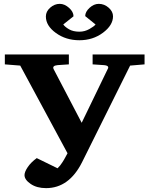

<svg xmlns="http://www.w3.org/2000/svg" viewBox="-20 -951 768 987"><path d="M723.1 -620.1 648.9 -613.8 401.9 -117.2Q335 16.1 216.8 16.1Q168.9 16.1 137.5 -5.6Q106 -27.3 106 -50.8Q106 -67.4 122.6 -92Q139.2 -116.7 168.9 -138.2L275.9 -85.9Q283.2 -93.3 289.1 -100.3Q294.9 -107.4 301 -117.2Q307.1 -127 309.6 -131.1Q312 -135.3 319.1 -148.4Q326.2 -161.6 327.1 -163.1L84 -613.8L4.9 -620.1V-670.9H334V-620.1L275.9 -616.2Q246.6 -613.3 255.9 -595.2L399.9 -319.8L533.2 -595.2Q538.6 -603.5 534.7 -609.1Q530.8 -614.7 514.2 -616.2Q482.9 -618.2 456.1 -620.1V-670.9H723.1ZM561 -867.2Q561 -821.3 509.3 -782.7Q457.5 -744.1 388.2 -744.1Q318.8 -744.1 267.3 -781.5Q215.8 -818.8 215.8 -866.2Q215.8 -892.1 238 -911.6Q260.3 -931.2 287.1 -931.2Q312 -931.2 335 -910.6Q357.9 -890.1 357.9 -867.2L305.2 -825.2Q314 -812.5 335.2 -800.3Q356.4 -788.1 388.2 -788.1Q415.5 -788.1 439.7 -801.8Q463.9 -815.4 471.2 -825.2L418 -868.2Q418 -890.1 440.2 -910.6Q462.4 -931.2 487.8 -931.2Q516.1 -931.2 538.6 -911.4Q561 -891.6 561 -867.2Z"/></svg>

Font: Veleka
Style: Bold
Weight: 700
Designer: Stefan Peev, Context Ltd, 2016; SIL International, 1997-2014.
Foundry: Stefan Peev, Context Ltd, 2016
Version: Version 1.000